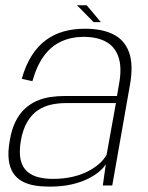

<svg xmlns="http://www.w3.org/2000/svg" viewBox="-20 -707 566 732"><path d="M168.5 4.5Q216.5 4.5 253.2 -4Q290 -12.5 317 -26.2Q344 -40 360.5 -54.8Q377 -69.5 383.5 -81.5L372 0H408L475.5 -383.5Q489 -460.5 472 -507.5Q455 -554.5 412 -576Q369 -597.5 304 -597.5Q260 -597.5 222.5 -587Q185 -576.5 154.2 -553.5Q123.5 -530.5 100.5 -494.2Q77.5 -458 63 -406.5L103.5 -397.5Q120.5 -457.5 148.2 -494.8Q176 -532 214.2 -549.2Q252.5 -566.5 299 -566.5Q350 -566.5 384.2 -547.8Q418.5 -529 432 -488.8Q445.5 -448.5 433.5 -384.5L426 -341H226.5Q198 -341 170.5 -336.8Q143 -332.5 118.5 -321.5Q94 -310.5 73.5 -291.2Q53 -272 38.5 -242.2Q24 -212.5 17 -170Q9.5 -126.5 13.5 -96.2Q17.5 -66 31 -46.2Q44.5 -26.5 65.5 -15.2Q86.5 -4 112.8 0.2Q139 4.5 168.5 4.5ZM181.5 -25Q152 -25 126.8 -31.2Q101.5 -37.5 83.5 -53.2Q65.5 -69 58.8 -97.5Q52 -126 59.5 -171Q67.5 -215 84.5 -243.2Q101.5 -271.5 125 -287Q148.5 -302.5 175.5 -308.2Q202.5 -314 231 -314H422L386.5 -117.5Q378.5 -101.5 360.8 -85Q343 -68.5 317 -54.8Q291 -41 257 -33Q223 -25 181.5 -25ZM337 -622.5H364.5L310.5 -687H273.5Z"/></svg>

Font: Anybody UltraCondensed Thin ExtraLight
Style: Italic
Weight: 250
Italic angle: -10°
Version: Version 1.111